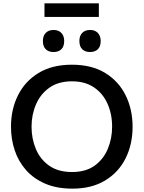

<svg xmlns="http://www.w3.org/2000/svg" viewBox="-20 -1112 856 1144"><path d="M411.5 12Q318.5 12 249.8 -17.5Q181 -47 135.5 -98.2Q90 -149.5 67.8 -216Q45.5 -282.5 45.5 -357Q45.5 -460.5 87.2 -544.2Q129 -628 209.8 -677.2Q290.5 -726.5 408 -726.5Q527 -726.5 607.5 -676.8Q688 -627 729 -543.2Q770 -459.5 770 -357Q770 -251.5 728 -168Q686 -84.5 605.8 -36.2Q525.5 12 411.5 12ZM648 -357Q648 -433 620.5 -494.2Q593 -555.5 539.8 -591.5Q486.5 -627.5 409 -627.5Q328.5 -627.5 275 -590Q221.5 -552.5 194.8 -490.8Q168 -429 168 -357Q168 -285 194 -223.5Q220 -162 273.5 -124.5Q327 -87 409 -87Q491 -87 543.8 -125Q596.5 -163 622.2 -224.8Q648 -286.5 648 -357ZM516 -802Q487.5 -802 470.2 -818.5Q453 -835 453 -868Q453 -899 470.2 -916.2Q487.5 -933.5 517 -933.5Q546.5 -933.5 563.2 -915.5Q580 -897.5 580 -868Q580 -835 563 -818.5Q546 -802 516 -802ZM298.5 -802Q270 -802 252.8 -818.5Q235.5 -835 235.5 -868Q235.5 -899 252.8 -916.2Q270 -933.5 299.5 -933.5Q329 -933.5 345.8 -915.5Q362.5 -897.5 362.5 -868Q362.5 -835 345.5 -818.5Q328.5 -802 298.5 -802ZM245 -1011V-1092H569V-1011Z"/></svg>

Font: Heraclito Medium
Style: Regular
Weight: 500
Designer: Kostas Bartsokas (font) & Cristiano Sobral (main changes)
Foundry: Kostas Bartsokas (font) & Cristiano Sobral (main changes)
Version: Version 1.00;July 8, 2020;FontCreator 13.0.0.2655 64-bit